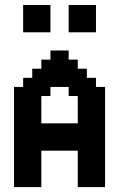

<svg xmlns="http://www.w3.org/2000/svg" viewBox="-20 -761 484 781"><path d="M259.3 -740.7H370.4V-629.6H259.3ZM74.1 -740.7H185.2V-629.6H74.1ZM148.1 -259.3H296.3V-370.4H259.3V-407.4H185.2V-370.4H148.1ZM296.3 -148.1H148.1V0H37V-407.4H74.1V-444.4H111.1V-481.5H148.1V-518.5H185.2V-555.6H259.3V-518.5H296.3V-481.5H333.3V-444.4H370.4V-407.4H407.4V0H296.3Z"/></svg>

Font: Jersey 15
Style: Regular
Weight: 400
Designer: Sarah Cadigan-Fried
Version: Version 1.001; ttfautohint (v1.8.4.7-5d5b)